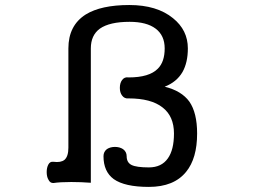

<svg xmlns="http://www.w3.org/2000/svg" viewBox="-20 -731 1040 769"><path d="M253.9 -537.1V-139.6Q253.9 -104.5 238.3 -90.8Q223.6 -79.1 194.3 -83Q180.7 -85 173.8 -72.3Q167 -59.6 167 -42Q167 -23.4 173.8 -11.7Q180.7 2.9 194.3 2Q220.7 -2 265.6 -2Q304.7 -2 343.8 1V-537.1Q343.8 -589.8 379.9 -616.2Q418.9 -643.6 499 -643.6Q567.4 -643.6 603.5 -616.2Q639.6 -588.9 639.6 -537.1Q639.6 -483.4 612.3 -456.1Q578.1 -420.9 495.1 -420.9Q478.5 -423.8 468.8 -410.2Q460 -398.4 460 -378.9Q460 -360.4 468.8 -348.6Q478.5 -335 495.1 -336.9Q585 -336.9 630.9 -300.8Q676.8 -265.6 676.8 -196.3Q676.8 -130.9 652.3 -96.7Q627 -60.5 576.2 -60.5Q526.4 -60.5 506.8 -70.3Q487.3 -80.1 487.3 -105.5Q487.3 -123 472.7 -133.8Q459 -142.6 440.4 -142.6Q421.9 -142.6 408.2 -133.8Q394.5 -123 394.5 -105.5Q394.5 -43.9 435.5 -13.7Q479.5 17.6 576.2 17.6Q676.8 17.6 725.6 -43Q769.5 -96.7 769.5 -196.3Q769.5 -279.3 738.3 -324.2Q707 -367.2 639.6 -383.8Q687.5 -402.3 710.9 -442.4Q732.4 -480.5 732.4 -537.1Q732.4 -610.4 672.9 -658.2Q608.4 -710.9 498 -710.9Q384.8 -710.9 323.2 -672.9Q253.9 -628.9 253.9 -537.1Z"/></svg>

Font: GungsuhChe
Style: Regular
Weight: 400
Monospace: yes
Version: Version 2.21